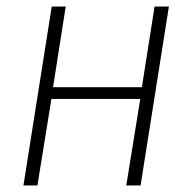

<svg xmlns="http://www.w3.org/2000/svg" viewBox="-20 -585 539 590"><path d="M52 -15H95L138 -281H411L368 -15H412L499 -565H455L416 -317H143L182 -565H139Z"/></svg>

Font: Charger Sport
Style: HLObl
Weight: 100
Designer: Jasper
Foundry: Cannot Into Space Fonts
Version: Version 1.1